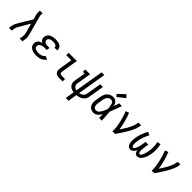

<svg xmlns="http://www.w3.org/2000/svg" viewBox="326 -2362 4148 4148"><g transform="rotate(45 2400.0 -288.0)"><path d="M29 0 41 -74Q48 -112 65.5 -148.5Q83 -185 104 -220L276 -506L242 -630Q236 -653 235.5 -678Q235 -703 239 -728L241 -735H324L323 -728Q320 -708 318.5 -688Q317 -668 322 -649L439 -220Q448 -185 453 -148.5Q458 -112 452 -74L440 0H356L369 -74Q374 -106 370.5 -138.5Q367 -171 359 -201L303 -404L175 -183Q174 -181 172.5 -179.5Q171 -178 170 -176V-175Q169 -174 167.5 -172Q166 -170 165 -168V-167Q151 -145 140 -121.5Q129 -98 125 -74L113 0Z M868 8Q840 8 812 5Q784 2 758.5 -6Q733 -14 710 -28Q687 -42 671.5 -63.5Q656 -85 650.5 -112Q645 -139 650 -167Q653 -188 663 -208Q673 -228 690.5 -242Q708 -256 728 -265Q748 -274 769 -280Q752 -288 737.5 -301Q723 -314 714.5 -331Q706 -348 704 -368Q702 -388 706 -408Q709 -430 720 -451Q731 -472 748.5 -487.5Q766 -503 787.5 -513Q809 -523 830.5 -528.5Q852 -534 874 -536Q896 -538 918 -538Q942 -538 965.5 -536Q989 -534 1010.5 -528Q1032 -522 1052 -511.5Q1072 -501 1086 -484.5Q1100 -468 1107 -445.5Q1114 -423 1110 -400Q1109 -398 1108.5 -396Q1108 -394 1108 -392H1025Q1025 -393 1025.5 -394Q1026 -395 1026 -396Q1028 -408 1023.5 -419.5Q1019 -431 1010.5 -439Q1002 -447 991 -452Q980 -457 968 -460Q956 -463 943.5 -463.5Q931 -464 918 -464Q905 -464 892 -463.5Q879 -463 866 -460Q853 -457 840 -452.5Q827 -448 815.5 -440Q804 -432 796.5 -420Q789 -408 787 -395Q785 -382 788 -368.5Q791 -355 799 -345Q807 -335 818 -328.5Q829 -322 841.5 -318.5Q854 -315 868 -313.5Q882 -312 895 -312H957L945 -239H883Q868 -239 853 -238Q838 -237 823 -233.5Q808 -230 793 -224.5Q778 -219 765 -210Q752 -201 743 -187Q734 -173 732 -158Q729 -142 733.5 -126.5Q738 -111 749 -100Q760 -89 774 -82.5Q788 -76 803.5 -72Q819 -68 835.5 -67Q852 -66 868 -66Q889 -66 910 -68.5Q931 -71 951.5 -78.5Q972 -86 990.5 -99Q1009 -112 1021 -131L1095 -98Q1078 -69 1051 -47.5Q1024 -26 993.5 -13.5Q963 -1 931 3.5Q899 8 868 8Z M1563 0Q1541 0 1520 -3.5Q1499 -7 1481.5 -16.5Q1464 -26 1451 -41.5Q1438 -57 1431.5 -76.5Q1425 -96 1425 -117.5Q1425 -139 1429 -161L1477 -457H1323V-530H1573L1510 -149Q1508 -135 1508.5 -120.5Q1509 -106 1516 -95Q1523 -84 1536 -79Q1549 -74 1563 -74H1667V0Z M1968 205 2002 -2Q1976 -5 1951.5 -12.5Q1927 -20 1906 -33.5Q1885 -47 1869.5 -67Q1854 -87 1846.5 -111Q1839 -135 1838.5 -161.5Q1838 -188 1843 -215L1883 -457H1831V-530H1978L1924 -203Q1920 -180 1923.5 -157Q1927 -134 1940 -117Q1953 -100 1973 -90Q1993 -80 2015 -77L2124 -735H2207L2098 -76Q2120 -79 2142 -87Q2164 -95 2182.5 -109.5Q2201 -124 2212.5 -144.5Q2224 -165 2228 -187L2285 -530H2368L2309 -175Q2306 -157 2300.5 -139Q2295 -121 2284.5 -104.5Q2274 -88 2260 -74Q2246 -60 2229.5 -48.5Q2213 -37 2195.5 -29Q2178 -21 2159.5 -15.5Q2141 -10 2122.5 -6.5Q2104 -3 2086 -2L2052 205Z M2621 8Q2592 8 2564 1Q2536 -6 2514.5 -22.5Q2493 -39 2479 -63Q2465 -87 2459 -114.5Q2453 -142 2454.5 -171.5Q2456 -201 2460 -230L2479 -340Q2483 -365 2490.5 -390Q2498 -415 2511.5 -438.5Q2525 -462 2544.5 -481.5Q2564 -501 2587.5 -514Q2611 -527 2637 -532.5Q2663 -538 2688 -538Q2715 -538 2739.5 -527.5Q2764 -517 2781 -497.5Q2798 -478 2808.5 -454Q2819 -430 2825 -405Q2836 -436 2846.5 -467.5Q2857 -499 2867 -530H2951Q2925 -462 2900 -393.5Q2875 -325 2848 -257Q2854 -193 2857.5 -128.5Q2861 -64 2865 0H2782Q2781 -29 2781 -57.5Q2781 -86 2781 -114Q2767 -91 2751 -69.5Q2735 -48 2715 -30.5Q2695 -13 2670.5 -2.5Q2646 8 2621 8ZM2621 -66Q2643 -66 2663 -78.5Q2683 -91 2697.5 -108.5Q2712 -126 2723.5 -146Q2735 -166 2744.5 -186.5Q2754 -207 2762.5 -227.5Q2771 -248 2779 -269Q2778 -289 2776 -309Q2774 -329 2771 -348.5Q2768 -368 2763 -387.5Q2758 -407 2749.5 -424Q2741 -441 2725 -452.5Q2709 -464 2688 -464Q2672 -464 2655 -460Q2638 -456 2624 -445.5Q2610 -435 2598.5 -421.5Q2587 -408 2579.5 -392.5Q2572 -377 2567.5 -360.5Q2563 -344 2560 -328L2542 -218Q2539 -201 2538 -183.5Q2537 -166 2538.5 -149.5Q2540 -133 2545.5 -117Q2551 -101 2561.5 -89Q2572 -77 2588 -71.5Q2604 -66 2621 -66ZM2728 -585 2681 -635 2838 -781 2897 -719Z M3188 0Q3193 -34 3191.5 -67.5Q3190 -101 3185.5 -134Q3181 -167 3174.5 -199Q3168 -231 3161 -262.5Q3154 -294 3145.5 -325.5Q3137 -357 3127.5 -388Q3118 -419 3107.5 -449.5Q3097 -480 3085 -510L3161 -538Q3181 -490 3197 -440.5Q3213 -391 3226.5 -340.5Q3240 -290 3251 -238.5Q3262 -187 3268 -135Q3287 -162 3304.5 -189.5Q3322 -217 3339 -244.5Q3356 -272 3372 -300.5Q3388 -329 3402 -358Q3416 -387 3427.5 -416.5Q3439 -446 3444 -477L3453 -530H3537L3528 -477Q3523 -445 3511 -413.5Q3499 -382 3485 -351Q3471 -320 3454.5 -290Q3438 -260 3421 -230.5Q3404 -201 3385.5 -172Q3367 -143 3348.5 -114Q3330 -85 3310.5 -56.5Q3291 -28 3271 0Z M3738 8Q3718 8 3700 0Q3682 -8 3670 -22.5Q3658 -37 3650.5 -55.5Q3643 -74 3639 -93Q3635 -112 3634 -132Q3633 -152 3633.5 -172.5Q3634 -193 3636 -213.5Q3638 -234 3641 -254Q3647 -291 3657 -328Q3667 -365 3680 -400.5Q3693 -436 3709 -470.5Q3725 -505 3743 -538L3816 -502Q3799 -472 3784.5 -440.5Q3770 -409 3758 -376.5Q3746 -344 3737 -310.5Q3728 -277 3723 -243Q3721 -231 3719.5 -218.5Q3718 -206 3716.5 -193.5Q3715 -181 3714.5 -168.5Q3714 -156 3714.5 -143.5Q3715 -131 3716.5 -119Q3718 -107 3721.5 -95.5Q3725 -84 3733 -75Q3741 -66 3753 -66Q3765 -66 3774.5 -73.5Q3784 -81 3790.5 -91Q3797 -101 3802.5 -111.5Q3808 -122 3812 -133Q3816 -144 3820 -154.5Q3824 -165 3827 -176Q3830 -187 3832.5 -198Q3835 -209 3837.5 -220.5Q3840 -232 3842 -243Q3844 -254 3846 -265L3859 -345H3943L3929 -265Q3928 -254 3926 -243Q3924 -232 3923 -221Q3922 -210 3921 -198.5Q3920 -187 3919.5 -176Q3919 -165 3918.5 -154Q3918 -143 3919 -132.5Q3920 -122 3921.5 -111.5Q3923 -101 3926.5 -91Q3930 -81 3937.5 -73Q3945 -65 3956 -65Q3968 -65 3977.5 -73.5Q3987 -82 3993.5 -91.5Q4000 -101 4005 -111.5Q4010 -122 4014.5 -133Q4019 -144 4022.5 -154.5Q4026 -165 4029 -176Q4032 -187 4035 -198Q4038 -209 4040.5 -220Q4043 -231 4045 -242Q4047 -253 4049 -264Q4060 -330 4058 -394.5Q4056 -459 4042 -522L4122 -538Q4137 -468 4140 -397.5Q4143 -327 4131 -254Q4127 -234 4122.5 -213Q4118 -192 4111.5 -172Q4105 -152 4097 -132Q4089 -112 4078.5 -92.5Q4068 -73 4055 -55Q4042 -37 4025 -22.5Q4008 -8 3987.5 0Q3967 8 3946 8Q3926 8 3909.5 -0.5Q3893 -9 3883 -24Q3873 -39 3867.5 -57Q3862 -75 3859 -94Q3850 -75 3838.5 -57Q3827 -39 3812 -24Q3797 -9 3777.5 -0.5Q3758 8 3738 8Z M4388 0Q4393 -34 4391.5 -67.5Q4390 -101 4385.5 -134Q4381 -167 4374.5 -199Q4368 -231 4361 -262.5Q4354 -294 4345.5 -325.5Q4337 -357 4327.5 -388Q4318 -419 4307.5 -449.5Q4297 -480 4285 -510L4361 -538Q4381 -490 4397 -440.5Q4413 -391 4426.5 -340.5Q4440 -290 4451 -238.5Q4462 -187 4468 -135Q4487 -162 4504.5 -189.5Q4522 -217 4539 -244.5Q4556 -272 4572 -300.5Q4588 -329 4602 -358Q4616 -387 4627.5 -416.5Q4639 -446 4644 -477L4653 -530H4737L4728 -477Q4723 -445 4711 -413.5Q4699 -382 4685 -351Q4671 -320 4654.5 -290Q4638 -260 4621 -230.5Q4604 -201 4585.5 -172Q4567 -143 4548.5 -114Q4530 -85 4510.5 -56.5Q4491 -28 4471 0Z"/></g></svg>

Font: Iosevka Curly Slab Extended
Style: Italic
Weight: 400
Width: 7
Italic angle: -9°
Monospace: yes
Designer: Belleve Invis
Foundry: Belleve Invis
Version: Version 11.1.0; ttfautohint (v1.8.3)